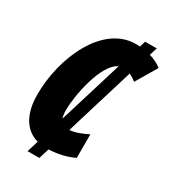

<svg xmlns="http://www.w3.org/2000/svg" viewBox="-200 -865 934 1044"><g transform="rotate(30 266.5 -342.5)"><path d="M142 75H216L236 10C288 8 346 -4 392 -27V-175C356 -157 319 -141 281 -138L412 -568C426 -562 440 -553 455 -541L533 -673C510 -691 483 -703 456 -711L471 -760H398L387 -723C378 -724 370 -724 361 -724C157 -724 34 -455 34 -219C34 -102 78 -20 164 3ZM211 -227C211 -307 251 -533 340 -572L218 -173C213 -186 211 -204 211 -227Z"/></g></svg>

Font: Noto Sans ExtraCondensed Black
Style: Italic
Weight: 900
Width: 2
Italic angle: -12°
Designer: Monotype Design Team
Foundry: Monotype Imaging Inc.
Version: Version 2.013